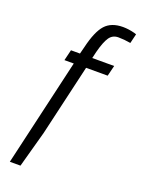

<svg xmlns="http://www.w3.org/2000/svg" viewBox="-174 -804 812 1103"><g transform="rotate(20 232.0 -253.0)"><path d="M380 -728Q414 -728 452 -718L464 -714L450 -656Q410 -663 375 -663Q340 -663 320.5 -635Q301 -607 284 -542L274 -500H408L392 -435H260L159 0L98 222H33L185 -434H128L144 -500H199L210 -543Q234 -645 271.5 -686.5Q309 -728 380 -728Z"/></g></svg>

Font: TitilliumWebItalic
Style: Italic
Weight: 400
Italic angle: -13°
Version: Version 1.001;PS 57.000;hotconv 1.0.70;makeotf.lib2.5.55311